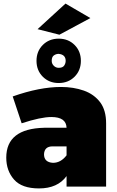

<svg xmlns="http://www.w3.org/2000/svg" viewBox="-20 -1043 653 1073"><path d="M198 10Q102 10 58.5 -39.5Q15 -89 15 -162Q15 -324 227 -329H352Q350 -389 267 -389Q208 -389 101 -354L51 -504Q201 -557 321 -557Q390.5 -557 448.2 -536.8Q506 -516.5 540.5 -470.5Q573 -426 573 -354V0H352V-59Q302 10 198 10ZM308 -579Q254.5 -579 219.2 -614.2Q184 -649.5 184 -703Q184 -756.5 219.2 -791.8Q254.5 -827 308 -827Q361.5 -827 396.8 -791.8Q432 -756.5 432 -703Q432 -649.5 396.8 -614.2Q361.5 -579 308 -579ZM312 -849 190 -880 346 -1023 485 -942ZM276 -133Q320 -133 352 -175V-225H274Q228 -225 226 -181Q226 -136 276 -133ZM308 -664Q330 -664 338.5 -676.2Q347 -688.5 347 -703Q347 -738 308 -742Q293.5 -742 281.2 -733.5Q269 -725 269 -703Q269 -687 280.5 -675.5Q292 -664 308 -664Z"/></svg>

Font: Argentum Novus Black
Style: Regular
Weight: 900
Designer: Julieta Ulanovsky (font) & Cristiano Sobral (main changes)
Foundry: Julieta Ulanovsky (font) & Cristiano Sobral (main changes)
Version: Version 3.00;November 27, 2020;FontCreator 13.0.0.2655 64-bi